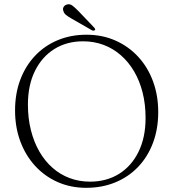

<svg xmlns="http://www.w3.org/2000/svg" viewBox="-20 -881 830 918"><path d="M393.5 -715Q469 -715 531.8 -687.2Q594.5 -659.5 640.5 -609.8Q686.5 -560 711.5 -492.5Q736.5 -425 736.5 -345Q736.5 -264.5 711.5 -198Q686.5 -131.5 640.5 -83.2Q594.5 -35 531.2 -9Q468 17 392 17Q318 17 255.8 -10.5Q193.5 -38 147.8 -88Q102 -138 77 -205.5Q52 -273 52 -353Q52 -433.5 77 -499.8Q102 -566 147.5 -614.2Q193 -662.5 255.8 -688.8Q318.5 -715 393.5 -715ZM676 -317Q676 -382.5 661.8 -438.8Q647.5 -495 621 -540Q594.5 -585 557.5 -617.2Q520.5 -649.5 475 -666.5Q429.5 -683.5 377 -683.5Q299.5 -683.5 240.2 -646.8Q181 -610 147.2 -542Q113.5 -474 113.5 -381Q113.5 -315 127.8 -258.5Q142 -202 168 -156.8Q194 -111.5 230.8 -79Q267.5 -46.5 313 -29.5Q358.5 -12.5 410.5 -12.5Q489 -12.5 548.8 -49.5Q608.5 -86.5 642.2 -155Q676 -223.5 676 -317ZM354.5 -828.5 430 -749.5Q432.5 -746.5 434.5 -743.2Q436.5 -740 433.5 -737Q431 -734.5 427.2 -734.5Q423.5 -734.5 420 -736L321.5 -792.5Q306.5 -801 296 -809.2Q285.5 -817.5 283 -829Q279 -838.5 284 -847.5Q289 -856.5 300.5 -859.5Q314 -863.5 326.2 -854.2Q338.5 -845 354.5 -828.5Z"/></svg>

Font: Fraunces ExtraLight
Style: Regular
Weight: 250
Version: Version 1.000;[b76b70a41]